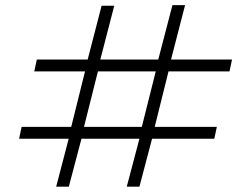

<svg xmlns="http://www.w3.org/2000/svg" viewBox="-20 -718 969 741"><path d="M357.9 -442.4 304.2 -228.5H527.3L581.1 -442.4ZM196.8 2.4 245.1 -182.6H53.7L63.5 -228.5H254.9L308.1 -442.4H112.3L122.1 -488.3H318.4L372.1 -695.8H420.9L367.2 -488.3H590.8L645.5 -698.2H694.3L640.1 -488.3H875.5L865.7 -442.4H630.4L577.1 -228.5H816.9L807.1 -182.6H566.9L518.1 2.4H469.2L518.1 -182.6H294.4L245.6 2.4Z"/></svg>

Font: Sansation Light
Style: Light
Weight: 300
Designer: Bernd Montag
Version: Version 1.301